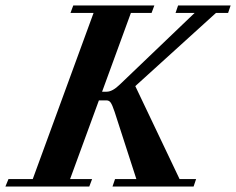

<svg xmlns="http://www.w3.org/2000/svg" viewBox="-74 -683 865 703"><path d="M-54.2 0 -43 -27.3H45.9L268.6 -635.7H184.1L194.3 -663.1H491.2L481 -635.7H405.3L299.8 -347.2H316.4Q337.9 -347.2 365.2 -374L638.7 -635.7H568.8L578.1 -663.1H770.5L761.2 -635.7H716.8L421.4 -367.7L583.5 -27.3H644L634.8 0H337.9L347.2 -27.3H425.3L345.7 -273.4Q337.4 -298.3 331.5 -306.9Q325.7 -315.4 316.4 -315.4H288.1L182.6 -27.3H263.2L252.9 0Z"/></svg>

Font: Elstob 18pt
Style: Bold Italic
Weight: 700
Italic angle: -20°
Designer: Peter S. Baker
Version: Version 1.015